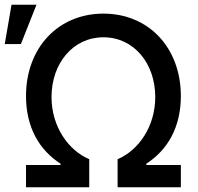

<svg xmlns="http://www.w3.org/2000/svg" viewBox="-39 -795 842 815"><path d="M71.4 0H339.8V-119.3C251.8 -156.2 179.7 -257.1 179.7 -383.2C179.7 -526.3 271.3 -636.7 399.9 -636.7C529.1 -636.7 620 -526.3 620 -383.2C620 -257.1 548.3 -156.2 460.2 -119.3V0H728.7V-94.5H582V-100.1C672.6 -158.4 728.7 -255 728.7 -387.1C728.7 -592.3 592 -737.2 399.9 -737.2C208.1 -737.2 71.4 -592.3 71.4 -387.1C71.4 -255 127.5 -158.4 218 -100.1V-94.5H71.4ZM-18.8 -608H49.7L115.8 -774.9H9.9Z"/></svg>

Font: Magic Ui Pro Medium
Style: Regular
Weight: 500
Designer: Stefan Endress, Andreas Faust
Version: Version 1.000;FEAKit 1.0